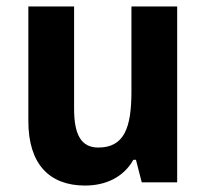

<svg xmlns="http://www.w3.org/2000/svg" viewBox="-20 -566 640 596"><path d="M530 -546H388V-282C388 -170 366 -108 285 -108C232 -108 210 -148 210 -228V-546H68V-190C68 -56 134 10 244 10C307 10 363 -15 394 -70H402L420 0H530Z"/></svg>

Font: Noto Sans Myanmar SemiCondensed
Style: Bold
Weight: 700
Width: 4
Designer: Monotype Design Team
Foundry: Monotype Imaging Inc.
Version: Version 2.107